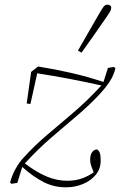

<svg xmlns="http://www.w3.org/2000/svg" viewBox="-20 -777 513 820"><path d="M94 -335 113 -470 143 -493Q217 -481 284.5 -465.5Q352 -450 422 -427L441 -487L466 -491L473 -486Q466 -455 448 -428Q430 -401 403 -372Q359 -325 306 -280.5Q253 -236 197 -187.5Q141 -139 86 -79Q138 -40 181 -22.5Q224 -5 267 -5Q302 -5 330 -15Q358 -25 380 -41Q374 -56 369.5 -68.5Q365 -81 365 -95Q365 -115 373 -126.5Q381 -138 394 -139Q402 -135 406 -124.5Q410 -114 410 -91Q410 -56 389 -30.5Q368 -5 334 9Q300 23 262 23Q210 23 166 0.5Q122 -22 75 -64L54 4L29 8L23 3Q30 -26 46 -55Q62 -84 81 -104Q127 -155 181.5 -201Q236 -247 295 -297.5Q354 -348 413 -412Q346 -427 277.5 -440Q209 -453 139 -464L110 -333ZM313 -561Q335 -599 360.5 -644Q386 -689 405 -721Q416 -740 422.5 -748.5Q429 -757 439 -757Q445 -757 450 -754Q455 -751 455 -743Q455 -736 449.5 -726.5Q444 -717 430 -697Q411 -669 382 -628Q353 -587 328 -552Z"/></svg>

Font: Source Serif 4 SmText ExtraLight
Style: Italic
Weight: 200
Italic angle: -12°
Designer: Frank Grießhammer
Foundry: Adobe
Version: Version 4.005;hotconv 1.1.0;makeotfexe 2.6.0